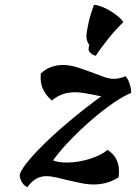

<svg xmlns="http://www.w3.org/2000/svg" viewBox="-20 -736 559 789"><path d="M61 -14Q61 -30 89 -65.5Q117 -101 163.5 -146.5Q210 -192 270.5 -242.5Q331 -293 396 -340Q354 -349 329.5 -353Q305 -357 290 -357Q261 -357 238 -349Q215 -341 193 -323Q147 -363 147 -415Q147 -431 148 -434Q165 -451 188.5 -460Q212 -469 238 -469Q266 -469 295 -460Q324 -451 352 -440.5Q380 -430 404.5 -421Q429 -412 448 -412Q459 -412 472.5 -415Q486 -418 495 -423Q504 -416 511.5 -395Q519 -374 519 -354Q488 -342 444.5 -312Q401 -282 356 -243Q311 -204 268.5 -160Q226 -116 198 -77Q219 -68 255 -68Q278 -68 302 -72Q326 -76 348.5 -83Q371 -90 390 -99.5Q409 -109 422 -120Q469 -90 469 -32Q469 -24 468.5 -19Q468 -14 467 -7Q421 22 367 22Q340 22 313 16.5Q286 11 260.5 5Q235 -1 212.5 -6.5Q190 -12 171 -12Q123 -12 93 33Q80 28 71.5 15Q63 2 61 -14ZM344 -534Q344 -540 347 -552Q342 -557 338.5 -567Q335 -577 335 -585Q335 -594 337.5 -609.5Q340 -625 344 -643Q348 -661 354 -680.5Q360 -700 366 -716Q378 -716 395.5 -709.5Q413 -703 431 -692.5Q449 -682 464 -669.5Q479 -657 487 -646Q476 -635 458 -615.5Q440 -596 423 -574.5Q406 -553 392 -534Q378 -515 374 -507Q362 -509 353 -517.5Q344 -526 344 -534Z"/></svg>

Font: Sweet Mavka Script
Style: Regular
Weight: 500
Designer: Pablo Impallari/Anastassiya Vishnevskaya
Foundry: Pablo Impallari/ Anastassiya Vishnevskaya
Version: Version 2.0/www.impallari.com/   behance.net/sweetcherry